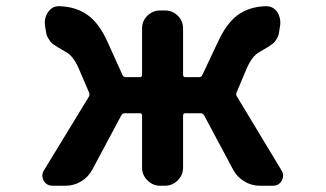

<svg xmlns="http://www.w3.org/2000/svg" viewBox="-20 -593 1040 613"><path d="M735.4 -297.9Q732.4 -291 736.3 -285.2L878.9 -48.8Q883.8 -41 883.8 -32.2Q883.8 -24.4 879.9 -16.6Q870.1 0 851.6 0H809.6Q783.2 0 760.3 -13.7Q737.3 -27.3 724.6 -50.8L631.8 -224.6Q627.9 -231.4 621.1 -231.4H571.3Q564.5 -231.4 564.5 -223.6V-57.6Q564.5 -34.2 547.4 -17.1Q530.3 0 506.8 0H491.2Q467.8 0 450.7 -17.1Q433.6 -34.2 433.6 -57.6V-223.6Q433.6 -231.4 426.8 -231.4H377.9Q371.1 -231.4 367.2 -224.6L274.4 -50.8Q261.7 -27.3 238.8 -13.7Q215.8 0 189.5 0H147.5Q128.9 0 119.1 -16.6Q115.2 -24.4 115.2 -32.2Q115.2 -41 120.1 -48.8L263.7 -284.2Q266.6 -290 264.6 -296.9L232.4 -372.1Q214.8 -413.1 192.4 -425.8Q189.5 -427.7 179.2 -433.6Q168.9 -439.5 165 -441.9Q161.1 -444.3 152.8 -449.7Q144.5 -455.1 141.1 -460Q137.7 -464.8 133.8 -471.2Q129.9 -477.5 127.9 -485.4L124 -508.8Q123 -515.6 123 -521.5Q123 -539.1 133.8 -554.7Q146.5 -573.2 168 -573.2Q168.9 -573.2 170.9 -573.2Q223.6 -571.3 260.7 -544.4Q297.9 -517.6 325.2 -455.1L371.1 -353.5Q374 -346.7 381.8 -346.7H426.8Q433.6 -346.7 433.6 -354.5V-502Q433.6 -526.4 450.7 -543Q467.8 -559.6 491.2 -559.6H506.8Q530.3 -559.6 547.4 -543Q564.5 -526.4 564.5 -502V-354.5Q564.5 -346.7 571.3 -346.7H616.2Q623 -346.7 626 -353.5L673.8 -455.1Q702.1 -517.6 738.3 -544.4Q774.4 -571.3 827.1 -573.2Q829.1 -573.2 830.1 -573.2Q851.6 -573.2 865.2 -554.7Q875 -539.1 875 -520.5Q875 -514.6 874 -508.8L870.1 -485.4Q869.1 -478.5 865.2 -471.7Q861.3 -464.8 857.9 -460.4Q854.5 -456.1 846.2 -450.2Q837.9 -444.3 834 -441.9Q830.1 -439.5 819.8 -433.6Q809.6 -427.7 806.6 -425.8Q784.2 -413.1 766.6 -372.1Z"/></svg>

Font: Gen Jyuu Gothic Monospace Bold
Style: Bold
Weight: 700
Designer: [Source Han Sans]
Ryoko NISHIZUKA  (kana & ideographs); Paul D. Hunt (Latin, Greek & Cyrillic); Wenlong ZHANG  (bopomofo
Version: Version 1.002.20150607